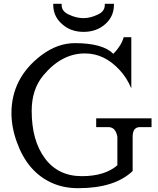

<svg xmlns="http://www.w3.org/2000/svg" viewBox="-20 -975 830 1006"><path d="M259 -950Q259 -889 305 -849Q350 -808 418 -808Q486 -808 532 -849Q577 -889 577 -950V-955H529V-948Q529 -915 491 -898Q453 -880 417 -880Q380 -880 342 -898Q303 -915 303 -948V-955H259ZM372 -749Q281 -749 196 -685Q40 -566 40 -382Q40 -309 68 -231Q96 -153 141 -100Q186 -47 249 -18Q311 11 390 11Q581 11 675 -79V-258Q675 -309 713 -309H774V-355H484V-309H548Q586 -309 595 -258V-109Q529 -52 409 -52Q284 -52 215 -146Q146 -239 146 -394Q146 -507 207 -580Q303 -695 424 -695Q425 -695 426 -695Q527 -695 607 -608Q645 -567 668 -512V-780H628Q616 -736 574 -693Q518 -749 372 -749Z"/></svg>

Font: Sawarabi Mincho
Style: Regular
Weight: 400
Version: Version 1.082; ttfautohint (v1.8.4.7-5d5b)